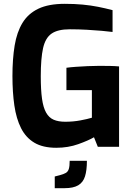

<svg xmlns="http://www.w3.org/2000/svg" viewBox="-20 -767 706 1003"><path d="M274 5Q204 5 159.5 -21.5Q115 -48 90 -97.5Q65 -147 55 -216Q45 -285 45 -370Q45 -459 56.5 -529Q68 -599 97.5 -647.5Q127 -696 180.5 -721.5Q234 -747 318 -747Q369 -747 411.5 -743Q454 -739 492 -731.5Q530 -724 568 -714V-600Q547 -603 512 -606Q477 -609 434 -611.5Q391 -614 345 -614Q282 -614 249.5 -591.5Q217 -569 205 -515.5Q193 -462 193 -369Q193 -297 199.5 -251Q206 -205 221 -178.5Q236 -152 260.5 -141.5Q285 -131 321 -131Q362 -131 399.5 -138Q437 -145 460 -152V-296H327V-413Q348 -416 377 -418Q406 -420 437.5 -421.5Q469 -423 498 -423Q530 -423 555.5 -422.5Q581 -422 602 -420V0H491L471 -50Q442 -33 389 -14Q336 5 274 5ZM266 216V155L293 148Q312 143 323.5 136.5Q335 130 339.5 115.5Q344 101 344 73H434Q434 123 424 154.5Q414 186 388.5 201Q363 216 318 216Z"/></svg>

Font: Exo Thin
Style: Bold
Weight: 700
Version: Version 2.000